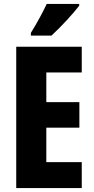

<svg xmlns="http://www.w3.org/2000/svg" viewBox="-20 -950 474 970"><path d="M380 -921V-930H216C195 -886 169 -837 136 -784V-770H240C289 -815 353 -885 380 -921ZM393 0V-131H214V-305H381V-434H214V-584H393V-714H62V0Z"/></svg>

Font: Noto Sans Khmer UI ExtraCondensed ExtraBold
Style: Regular
Weight: 800
Width: 2
Designer: Danh Hong and the Monotype Design Team
Foundry: Monotype Imaging Inc.
Version: Version 2.002